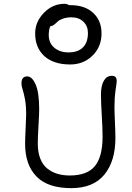

<svg xmlns="http://www.w3.org/2000/svg" viewBox="-20 -1017 690 1000"><path d="M345.2 -681.2Q259.3 -681.2 211.2 -724.6Q163.1 -768.1 163.1 -842.8Q163.1 -903.3 208.7 -950.2Q254.4 -997.1 314.9 -997.1Q331.1 -997.1 337.9 -990.2H346.2Q422.4 -990.2 465.6 -949.7Q508.8 -909.2 508.8 -842.8Q508.8 -773.4 461.9 -727.3Q415 -681.2 345.2 -681.2ZM233.9 -834Q233.9 -793 262.7 -768.6Q291.5 -744.1 336.9 -744.1Q386.2 -744.1 412.1 -770.3Q438 -796.4 438 -845.2Q438 -880.9 414.6 -903.8Q391.1 -926.8 352.1 -926.8Q326.7 -926.8 307.4 -919.7Q288.1 -912.6 279.3 -903.8Q270.5 -895 261 -887.9Q251.5 -880.9 243.2 -880.9H242.2Q233.9 -862.3 233.9 -834ZM351.1 -37.1Q229 -37.1 169.9 -97.9Q110.8 -158.7 110.8 -267.1Q110.8 -296.4 113.5 -349.1Q116.2 -401.9 116.2 -418.9Q116.2 -467.8 110.1 -500Q104 -532.2 97.9 -550.3Q91.8 -568.4 91.8 -583Q91.8 -619.1 122.1 -619.1Q147 -619.1 165.5 -577.1Q184.1 -535.2 184.1 -448.2Q184.1 -422.9 180.4 -360.6Q176.8 -298.3 176.8 -269Q176.8 -224.1 189.7 -191.2Q202.6 -158.2 226.1 -139.4Q249.5 -120.6 278.8 -111.8Q308.1 -103 344.2 -103Q433.6 -103 473.9 -151.6Q514.2 -200.2 514.2 -305.2Q514.2 -349.6 510 -416.7Q505.9 -483.9 505.9 -524.9Q505.9 -570.8 520.8 -596.4Q535.6 -622.1 562 -622.1Q575.2 -622.1 581.5 -616Q587.9 -609.9 587.9 -594.2Q587.9 -586.9 582 -547.9Q576.2 -508.8 576.2 -460.9Q576.2 -434.1 578.6 -380.1Q581.1 -326.2 581.1 -297.9Q581.1 -177.7 523.4 -107.4Q465.8 -37.1 351.1 -37.1Z"/></svg>

Font: Shantell Sans Irregular
Style: Regular
Weight: 300
Designer: Stephen Nixon, Anya Danilova, Shantell Martin
Foundry: Arrow Type
Version: Version 1.006;[9816181b4]